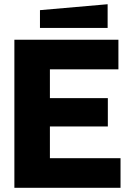

<svg xmlns="http://www.w3.org/2000/svg" viewBox="-20 -888 620 908"><path d="M48 0V-700H540V-560H216V-424H490V-290H216V-140H550V0ZM169 -756V-840L489 -868V-756Z"/></svg>

Font: Tektur
Style: Bold
Weight: 700
Designer: Adam Jagosz
Foundry: Adam Jagosz
Version: Version 1.005;gftools[0.9.30]